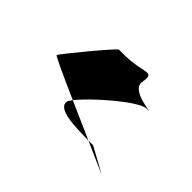

<svg xmlns="http://www.w3.org/2000/svg" viewBox="-96 -682 834 834"><g transform="rotate(45 321.0 -265.5)"><path d="M75 -270C74 -266 161 -226 263 -181C310 -242 469 -382 517 -382C579 -382 410 -384 420 -449C432 -529 403 -478 277 -478H249C241 -478 77 -280 75 -270ZM249 -158C241 -109 344 -106 435 -105C381 -129 319 -156 263 -181C255 -171 250 -163 249 -158ZM435 -105C506 -74 564 -48 582 -40L464 -105ZM582 -40 588 -37Z"/></g></svg>

Font: Ampere
Style: SCIta
Weight: 400
Version: Version 1